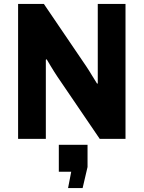

<svg xmlns="http://www.w3.org/2000/svg" viewBox="-20 -706 731 976"><path d="M487 0H618V-686H477V-283L474 -280C455 -309 438 -340 419 -368L203 -686H72V0H213V-402L217 -405C217 -405 254 -342 272 -316ZM326 250H400L425 143V30H279V167H342Z"/></svg>

Font: Chivo
Style: Bold
Weight: 700
Designer: Hector Gatti
Foundry: Omnibus-Type
Version: Version 1.003;PS 001.003;hotconv 1.0.70;makeotf.lib2.5.58329